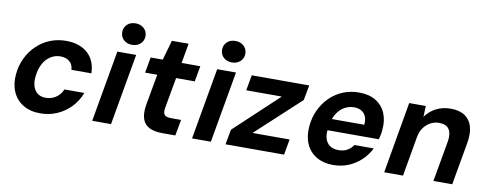

<svg xmlns="http://www.w3.org/2000/svg" viewBox="-62 -1037 3453 1356"><g transform="rotate(10 1664.0 -359.5)"><path d="M264 12Q192 12 141 -19Q90 -50 66 -105.5Q42 -161 49 -232Q55 -295 81 -348.5Q107 -402 148.5 -441.5Q190 -481 243 -502.5Q296 -524 358 -524Q455 -524 512.5 -472.5Q570 -421 572 -329H429Q427 -367 402 -388Q377 -409 337 -409Q298 -409 265.5 -388Q233 -367 213 -329Q193 -291 188 -241Q184 -209 189 -183.5Q194 -158 206.5 -140Q219 -122 238 -112.5Q257 -103 283 -103Q310 -103 333.5 -112.5Q357 -122 375.5 -140Q394 -158 404 -184H547Q525 -125 483 -81Q441 -37 385 -12.5Q329 12 264 12Z M636 0 726 -512H861L771 0ZM819 -577Q782 -577 759 -599Q736 -621 736 -654Q736 -687 759 -709Q782 -731 819 -731Q856 -731 879.5 -709Q903 -687 903 -654Q903 -621 879.5 -599Q856 -577 819 -577Z M1139 0Q1082 0 1045.5 -18Q1009 -36 995.5 -75Q982 -114 992 -177L1032 -400H945L965 -512H1052L1092 -654H1212L1187 -512H1321L1301 -400H1167L1127 -176Q1122 -141 1135 -128Q1148 -115 1182 -115H1253L1232 0Z M1352 0 1442 -512H1577L1487 0ZM1535 -577Q1498 -577 1475 -599Q1452 -621 1452 -654Q1452 -687 1475 -709Q1498 -731 1535 -731Q1572 -731 1595.5 -709Q1619 -687 1619 -654Q1619 -621 1595.5 -599Q1572 -577 1535 -577Z M1592 0 1612 -108 1925 -401H1670L1690 -512H2102L2082 -404L1766 -112H2032L2012 0Z M2365 12Q2294 12 2243.5 -18.5Q2193 -49 2169.5 -104Q2146 -159 2153 -232Q2159 -294 2184 -347Q2209 -400 2249.5 -440Q2290 -480 2343 -502Q2396 -524 2459 -524Q2531 -524 2579.5 -494Q2628 -464 2650 -411.5Q2672 -359 2665 -292Q2664 -275 2660.5 -257Q2657 -239 2652 -223H2247L2261 -306H2533Q2537 -341 2526.5 -365.5Q2516 -390 2494 -402.5Q2472 -415 2441 -415Q2407 -415 2376 -398.5Q2345 -382 2322.5 -349.5Q2300 -317 2291 -267L2286 -238Q2279 -196 2288 -164.5Q2297 -133 2321.5 -115.5Q2346 -98 2383 -98Q2422 -98 2447.5 -113Q2473 -128 2490 -153H2628Q2605 -106 2566 -68.5Q2527 -31 2476 -9.5Q2425 12 2365 12Z M2730 0 2819 -512H2938L2935 -434Q2965 -476 3011 -500Q3057 -524 3116 -524Q3179 -524 3217.5 -498Q3256 -472 3270 -423.5Q3284 -375 3272 -306L3218 0H3083L3135 -294Q3144 -349 3124 -380Q3104 -411 3052 -411Q3020 -411 2991.5 -396Q2963 -381 2942.5 -353.5Q2922 -326 2915 -286L2865 0Z"/></g></svg>

Font: DM Sans 12pt
Style: Bold Italic
Weight: 700
Italic angle: -10°
Version: Version 4.004;gftools[0.9.30]